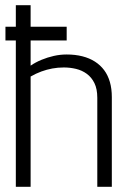

<svg xmlns="http://www.w3.org/2000/svg" viewBox="-20 -720 484 740"><path d="M237 -564V-617H1V-564ZM98 -467V-700H41V0H98V-425Q119 -437 139.5 -444.5Q160 -452 181.5 -456Q203 -460 226 -460Q250 -460 273 -454.5Q296 -449 314.5 -435.5Q333 -422 344 -399.5Q355 -377 355 -343V0H411V-346Q411 -378 403.5 -404Q396 -430 381.5 -449.5Q367 -469 346 -482.5Q325 -496 297.5 -503Q270 -510 237 -510Q212 -510 187.5 -504.5Q163 -499 140 -489.5Q117 -480 98 -467Z"/></svg>

Font: Advent Pro
Style: Regular
Weight: 400
Designer: VivaRado, Andreas Kalpakidis
Foundry: VivaRado, Andreas Kalpakidis
Version: Version 3.000